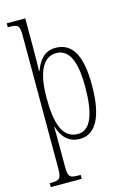

<svg xmlns="http://www.w3.org/2000/svg" viewBox="-146 -826 745 1132"><g transform="rotate(-15 226.5 -260.0)"><path d="M17 240H206V216H194C139 216 129 209 129 141V18C129 -32 129 -77 128 -98H130C151 -33 189 10 258 10C350 10 407 -79 407 -278C407 -467 354 -546 255 -546C188 -546 153 -501 130 -439H127C128 -474 129 -524 129 -568V-760H16V-736H19C81 -736 88 -729 88 -662V140C88 209 78 216 22 216H17ZM253 -21C158 -21 129 -122 129 -275C129 -426 169 -515 251 -515C329 -515 366 -438 366 -279C366 -121 334 -21 253 -21Z"/></g></svg>

Font: Noto Serif Georgian ExtraCondensed ExtraLight
Style: Regular
Weight: 200
Width: 2
Designer: Monotype Design Team, Akaki Razmadze
Foundry: Google LLC
Version: Version 2.003